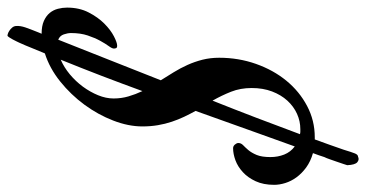

<svg xmlns="http://www.w3.org/2000/svg" viewBox="-314 -616 991 520"><g transform="rotate(-90 182.0 -355.5)"><path d="M372.1 -808.1Q373 -796.9 368.2 -782.7Q363.3 -768.6 356.9 -752.9Q355.5 -749 354 -745.6Q352.5 -742.2 351.1 -738.8Q372.1 -738.8 385.7 -732.7Q399.4 -726.6 407.5 -716.8Q415.5 -707 418.7 -694.6Q421.9 -682.1 421.9 -669.9Q421.9 -636.7 408.9 -611.6Q396 -586.4 378.7 -569.1Q361.3 -551.8 344.2 -543Q327.1 -534.2 318.8 -534.2Q313 -534.2 312 -537.4Q311 -540.5 311 -543Q311 -547.9 317.6 -556.9Q324.2 -565.9 332 -580.1Q339.8 -594.2 346.4 -613.8Q353 -633.3 353 -659.2Q353 -668 349.4 -678.7Q345.7 -689.5 335 -693.8Q307.6 -624 280 -554.9Q252.4 -485.8 225.1 -416Q235.8 -398.9 246.8 -381.1Q257.8 -363.3 266.6 -343.8Q275.4 -324.2 280.8 -303Q286.1 -281.7 286.1 -257.8Q286.1 -205.6 269.5 -158.4Q252.9 -111.3 223.9 -75.9Q194.8 -40.5 155.5 -19.8Q116.2 1 70.8 1H64.9Q57.6 20.5 50.8 40Q43.9 59.6 37.1 79.1Q30.3 101.6 26.9 109.9Q23.4 118.2 18.1 118.2Q10.3 122.1 3.2 116.2Q-3.9 110.4 -4.9 88.9Q-4.4 86.9 -1.7 78.9Q1 70.8 4.4 61Q7.8 51.3 11.2 41.5Q14.6 31.7 17.1 26.9Q22 11.2 27.8 -3.9Q5.4 -10.3 -11 -22.2Q-27.3 -34.2 -37.8 -48.6Q-48.3 -63 -53.2 -78.9Q-58.1 -94.7 -58.1 -108.9Q-58.1 -138.2 -48.3 -159.2Q-38.6 -180.2 -23.7 -193.8Q-8.8 -207.5 8.5 -213.9Q25.9 -220.2 41 -220.2Q46.9 -220.2 51 -215.3Q55.2 -210.4 55.2 -206.1Q55.2 -198.7 49.3 -193.1Q43.5 -187.5 36.1 -179Q28.8 -170.4 22.9 -156.5Q17.1 -142.6 17.1 -119.1Q17.1 -99.1 23.9 -81.8Q30.8 -64.5 45.9 -53.2Q66.4 -109.4 90.6 -177.7Q114.7 -246.1 142.1 -321.8Q133.8 -336.9 126.2 -352.8Q118.7 -368.7 112.8 -386.2Q106.9 -403.8 103.5 -423.6Q100.1 -443.4 100.1 -465.8Q100.1 -503.9 116 -544.9Q131.8 -585.9 158.9 -622.8Q186 -659.7 221.9 -688.5Q257.8 -717.3 297.9 -730Q305.7 -748 312.5 -765.4Q319.3 -782.7 327.1 -799.8Q328.1 -802.2 330.6 -807.1Q333 -812 335.7 -817.1Q338.4 -822.3 341.1 -826.2Q343.8 -830.1 345.2 -831.1Q346.7 -831.5 350.8 -830.3Q355 -829.1 359.6 -825.9Q364.3 -822.8 367.9 -818.4Q371.6 -814 372.1 -808.1ZM204.1 -169.9Q204.1 -200.2 194.1 -225.6Q184.1 -251 169.9 -275.9Q146.5 -217.3 124 -158.4Q101.6 -99.6 79.1 -39.1Q83 -38.1 85.9 -38.1Q88.9 -38.1 92.8 -38.1Q114.3 -38.1 134.3 -47.1Q154.3 -56.2 169.9 -73.2Q185.5 -90.3 194.8 -114.7Q204.1 -139.2 204.1 -169.9ZM175.8 -543.9Q175.8 -522.9 181.4 -503.7Q187 -484.4 195.8 -465.8Q216.3 -522 237.5 -577.4Q258.8 -632.8 280.8 -687Q260.3 -678.2 241.2 -662.4Q222.2 -646.5 207.8 -627Q193.4 -607.4 184.6 -585.9Q175.8 -564.5 175.8 -543.9Z"/></g></svg>

Font: Mervale Script
Style: Regular
Weight: 400
Designer: Astigmatic (AOETI)
Foundry: Astigmatic (AOETI)
Version: Version 1.000